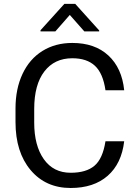

<svg xmlns="http://www.w3.org/2000/svg" viewBox="-20 -937 691 967"><path d="M605.5 -225.6Q592.3 -112.8 522.2 -51.5Q452.1 9.8 335.9 9.8Q210 9.8 134 -80.6Q58.1 -170.9 58.1 -322.3V-390.6Q58.1 -489.7 93.5 -564.9Q128.9 -640.1 193.8 -680.4Q258.8 -720.7 344.2 -720.7Q457.5 -720.7 525.9 -657.5Q594.2 -594.2 605.5 -482.4H511.2Q499 -567.4 458.3 -605.5Q417.5 -643.6 344.2 -643.6Q254.4 -643.6 203.4 -577.1Q152.3 -510.7 152.3 -388.2V-319.3Q152.3 -203.6 200.7 -135.3Q249 -66.9 335.9 -66.9Q414.1 -66.9 455.8 -102.3Q497.6 -137.7 511.2 -225.6ZM479.5 -783.7V-778.8H404.8L331.5 -861.8L258.8 -778.8H184.1V-784.7L304.2 -917.5H358.9Z"/></svg>

Font: RobotoInd
Style: Regular
Weight: 400
Designer: Google
Version: Version 2.001101; 2014